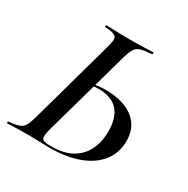

<svg xmlns="http://www.w3.org/2000/svg" viewBox="-158 -693 800 815"><g transform="rotate(30 242.5 -285.5)"><path d="M89.5 -2.4Q66.1 -2.4 44.8 -2Q23.4 -1.6 6 -1.2Q-11.3 -0.8 -22.6 0L-20.2 -8.9L-1.6 -10.5Q21.8 -13.7 35.1 -19.8Q48.4 -25.8 56 -39.1Q63.7 -52.4 71 -78.2L105.6 -201.6H187.1L150 -70.2Q139.5 -31.5 145.2 -20.2Q150.8 -8.9 180.6 -8.9H193.5Q250 -8.9 289.1 -30.2Q328.2 -51.6 348.8 -91.1Q369.4 -130.6 369.4 -185.5Q369.4 -253.2 337.5 -287.1Q305.6 -321 242.7 -321Q235.5 -321 226.2 -320.2Q216.9 -319.4 204.8 -316.9L207.3 -325.8Q220.2 -328.2 236.7 -330.2Q253.2 -332.3 269.4 -332.3Q357.3 -332.3 406.9 -294.8Q456.5 -257.3 456.5 -188.7Q456.5 -129.8 423.4 -87.5Q390.3 -45.2 329.8 -22.6Q269.4 0 187.1 0Q164.5 0 137.5 -1.2Q110.5 -2.4 90.3 -2.4ZM105.6 -201.6 186.3 -492.7Q193.5 -518.5 194.4 -531.9Q195.2 -545.2 185.9 -551.6Q176.6 -558.1 154 -560.5L133.9 -562.1L136.3 -571Q148.4 -571 165.7 -570.2Q183.1 -569.4 204.4 -569Q225.8 -568.5 250 -568.5H248.4H249.2Q275 -568.5 297.6 -569Q320.2 -569.4 338.3 -570.2Q356.5 -571 369.4 -571L366.9 -562.1L344.4 -559.7Q318.5 -557.3 305.2 -551.2Q291.9 -545.2 283.9 -531.5Q275.8 -517.7 268.5 -492.7L187.1 -201.6Z"/></g></svg>

Font: Playfair 144pt SemiCondensed
Style: Italic
Weight: 400
Width: 4
Italic angle: -15.6°
Designer: Claus Eggers Sørensen
Foundry: Claus Eggers Sørensen
Version: Version 2.203